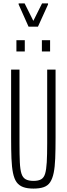

<svg xmlns="http://www.w3.org/2000/svg" viewBox="-20 -1095 390 1123"><path d="M176 8Q139 8 115 -1Q91 -10 77 -29.5Q63 -49 56 -83.5Q49 -118 47 -168.5Q45 -219 45 -289V-688H94V-257Q94 -189 96 -146Q98 -103 105.5 -79.5Q113 -56 130 -46.5Q147 -37 176 -37Q205 -37 221 -46.5Q237 -56 244 -79.5Q251 -103 253.5 -146Q256 -189 256 -257V-688H305V-289Q305 -219 303 -168.5Q301 -118 294 -84Q287 -50 273.5 -29.5Q260 -9 236 -0.5Q212 8 176 8ZM76 -794V-860H125V-794ZM225 -794V-860H273V-794ZM147 -939 89 -1069V-1075H124L175 -973L226 -1075H261V-1069L202 -939Z"/></svg>

Font: Saira UltraCondensed Light
Style: Regular
Weight: 300
Width: 1
Designer: Hector Gatti with collaboration of the Omnibus-Type team
Foundry: Omnibus-Type
Version: Version 1.101